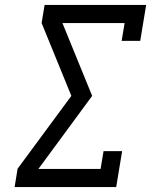

<svg xmlns="http://www.w3.org/2000/svg" viewBox="-20 -755 640 775"><path d="M39 0 51 -74 268 -368 148 -662 160 -735H570L546 -590H471L483 -662H232L352 -368L135 -73H386L398 -145H473L449 0Z"/></svg>

Font: Iosevka HT Extended
Style: Italic
Weight: 400
Width: 7
Italic angle: -9°
Monospace: yes
Designer: Belleve Invis
Foundry: Belleve Invis
Version: Version 32.3.0; ttfautohint (v1.8.4)